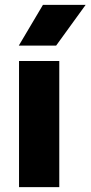

<svg xmlns="http://www.w3.org/2000/svg" viewBox="-20 -767 371 787"><path d="M58 0Q58 -128 58 -258.5Q58 -389 58 -517Q99 -517 141 -517Q183 -517 223 -517Q223 -389 223 -258.5Q223 -128 223 0Q183 0 141 0Q99 0 58 0ZM57 -580Q82 -621 106.5 -663.5Q131 -706 156 -747Q200 -747 244 -747Q288 -747 331 -747Q301 -706 270.5 -663.5Q240 -621 210 -580Q173 -580 134 -580Q95 -580 57 -580Z"/></svg>

Font: Tilt Warp
Style: Regular
Weight: 400
Designer: Andy Clymer
Foundry: Andy Clymer
Version: Version 1.000